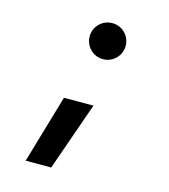

<svg xmlns="http://www.w3.org/2000/svg" viewBox="-110 -615 807 915"><g transform="rotate(15 293.0 -157.0)"><path d="M101.6 212.9H227.5L345.7 -124H200.2ZM331.5 -349.6C380.9 -349.6 420.4 -389.6 420.4 -438.5C420.4 -487.8 380.9 -527.3 331.5 -527.3C282.2 -527.3 242.7 -487.8 242.7 -438.5C242.7 -389.6 282.2 -349.6 331.5 -349.6Z"/></g></svg>

Font: Cascadia Mono NF
Style: Bold Italic
Weight: 700
Italic angle: -10°
Monospace: yes
Designer: Aaron Bell
Foundry: Saja Typeworks
Version: Version 2404.023